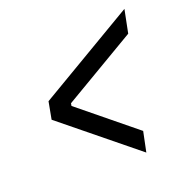

<svg xmlns="http://www.w3.org/2000/svg" viewBox="-108 -670 757 780"><g transform="rotate(-20 270.0 -279.5)"><path d="M79 -247 93 -322 511 -569 491 -469 176 -283 174 -272 413 -77 395 10Z"/></g></svg>

Font: IBM Plex Sans Condensed Text
Style: Italic
Weight: 450
Width: 3
Italic angle: -11°
Designer: Mike Abbink, Paul van der Laan, Pieter van Rosmalen
Foundry: Bold Monday
Version: Version 1.1